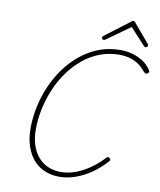

<svg xmlns="http://www.w3.org/2000/svg" viewBox="-126 -1349 1226 1467"><g transform="rotate(10 487.0 -615.5)"><path d="M436 20Q372 20 320 -2.5Q268 -25 232 -67.5Q196 -110 176 -170Q156 -230 156 -307Q156 -390 174 -475Q192 -560 226.5 -639Q261 -718 311 -786Q361 -854 425 -905.5Q489 -957 565 -986Q641 -1015 730 -1015Q782 -1015 827 -1001.5Q872 -988 908.5 -963.5Q945 -939 970 -901Q976 -892 973 -885Q970 -878 959 -873Q951 -869 946 -872Q941 -875 930 -886Q906 -917 875 -937.5Q844 -958 807 -968Q770 -978 727 -978Q647 -978 576 -950.5Q505 -923 446.5 -874.5Q388 -826 341.5 -761.5Q295 -697 263 -621.5Q231 -546 214 -465.5Q197 -385 197 -306Q197 -239 214 -186Q231 -133 263 -95.5Q295 -58 339.5 -38Q384 -18 439 -18Q484 -18 526.5 -30Q569 -42 609.5 -63.5Q650 -85 689.5 -115.5Q729 -146 765 -185Q772 -192 777.5 -193Q783 -194 791 -186Q798 -180 798 -174.5Q798 -169 789 -160Q738 -103 680 -63.5Q622 -24 560 -2Q498 20 436 20ZM589 -1069Q582 -1069 577.5 -1073.5Q573 -1078 573 -1084Q573 -1088 574.5 -1090.5Q576 -1093 580 -1097L771 -1242Q777 -1248 780.5 -1249.5Q784 -1251 788 -1251Q792 -1251 795.5 -1249.5Q799 -1248 803 -1242L926 -1097Q928 -1095 929 -1091.5Q930 -1088 930 -1085Q930 -1078 924.5 -1073.5Q919 -1069 913 -1069Q909 -1069 905.5 -1071Q902 -1073 899 -1077L783 -1203L608 -1078Q601 -1072 597.5 -1070.5Q594 -1069 589 -1069Z"/></g></svg>

Font: Playwrite MX Thin
Style: Regular
Weight: 250
Designer: Veronika Burian, José Scaglione
Foundry: TypeTogether
Version: Version 1.002